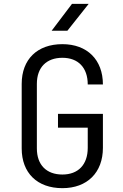

<svg xmlns="http://www.w3.org/2000/svg" viewBox="-20 -970 640 1000"><path d="M249 -810H331L442 -950H355ZM305 10C434 10 516 -71 516 -200V-377H282V-305H437V-200C437 -112 387 -61 305 -61C222 -61 172 -111 172 -197V-533C172 -619 222 -669 305 -669C387 -669 437 -618 437 -530H516C516 -659 434 -740 305 -740C174 -740 93 -661 93 -533V-197C93 -69 174 10 305 10Z"/></svg>

Font: JetBrains Mono Light
Style: Regular
Weight: 336
Monospace: yes
Designer: Philipp Nurullin, Konstantin Bulenkov
Foundry: JetBrains
Version: Version 2.305